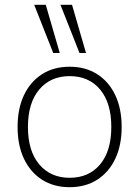

<svg xmlns="http://www.w3.org/2000/svg" viewBox="-20 -769 578 797"><path d="M269 8Q203 8 154.5 -23Q106 -54 79.5 -110Q53 -166 53 -242Q53 -318 79.5 -374Q106 -430 154.5 -461Q203 -492 269 -492Q335 -492 383.5 -461Q432 -430 458.5 -374Q485 -318 485 -242Q485 -166 458.5 -110Q432 -54 383.5 -23Q335 8 269 8ZM269 -31Q349 -31 395.5 -86.5Q442 -142 442 -242Q442 -342 395.5 -397.5Q349 -453 269 -453Q190 -453 143 -397.5Q96 -342 96 -242Q96 -142 143 -86.5Q190 -31 269 -31ZM310 -549 231 -749H279L337 -549ZM201 -549 122 -749H170L228 -549Z"/></svg>

Font: Nunito Sans ExtraLight
Style: Regular
Weight: 200
Designer: Vernon Adams
Foundry: Vernon Adams
Version: Version 3.006; ttfautohint (v1.8.3)